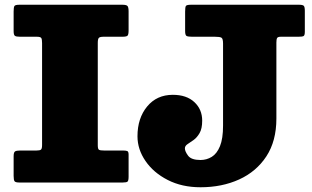

<svg xmlns="http://www.w3.org/2000/svg" viewBox="-20 -770 1316 810"><path d="M560 -195Q560 -271.5 600.8 -320.8Q641.5 -370 709 -370Q767 -370 800 -339.2Q833 -308.5 833 -261Q833 -227.5 822 -208.5Q811 -189.5 796.5 -179.2Q782 -169 771 -161.8Q760 -154.5 760 -144Q760 -131.5 773.5 -113.2Q787 -95 826 -95Q851.5 -95 873.2 -108.2Q895 -121.5 908 -153.2Q921 -185 921 -240V-586Q921 -607 914.2 -611Q907.5 -615 886.5 -615H790Q773.5 -615 767.2 -618.2Q761 -621.5 761 -639V-721Q761 -739.5 764.2 -744.8Q767.5 -750 786 -750H1241Q1257 -750 1261.5 -745.5Q1266 -741 1266 -724.5V-636Q1266 -620.5 1260.5 -617.8Q1255 -615 1239.5 -615H1165Q1152 -615 1149 -609.5Q1146 -604 1146 -590.5V-270Q1146 -175 1103.8 -110.5Q1061.5 -46 989 -13Q916.5 20 826 20Q747.5 20 687.5 -10.8Q627.5 -41.5 593.8 -90.8Q560 -140 560 -195ZM392.5 -589V-157Q392.5 -141 397.8 -138Q403 -135 419.5 -135H498.5Q511 -135 516.8 -132.8Q522.5 -130.5 522.5 -118V-25Q522.5 -8 518.2 -4Q514 0 497.5 0H62.5Q45.5 0 41.5 -5.2Q37.5 -10.5 37.5 -28V-110.5Q37.5 -127.5 43.5 -131.2Q49.5 -135 65 -135H134Q148.5 -135 153 -139Q157.5 -143 157.5 -158.5V-588Q157.5 -604 154.2 -609.5Q151 -615 135 -615H64Q48.5 -615 43 -618.8Q37.5 -622.5 37.5 -639V-721.5Q37.5 -739.5 41 -744.8Q44.5 -750 62.5 -750H495.5Q513.5 -750 518 -744.5Q522.5 -739 522.5 -722V-642Q522.5 -624 518 -619.5Q513.5 -615 496 -615H417.5Q401 -615 396.8 -610Q392.5 -605 392.5 -589Z"/></svg>

Font: Besley* Fatface
Style: Regular
Weight: 900
Designer: Owen Earl
Foundry: indestructible type*
Version: Version 3.000; ttfautohint (v1.8.3)